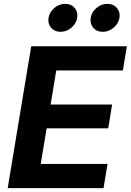

<svg xmlns="http://www.w3.org/2000/svg" viewBox="-20 -965 671 985"><path d="M19.5 0 140.1 -727.5H630.9L610.4 -603.5H268.6L239.7 -428.7H555.2L535.2 -306.6H219.2L189 -124H531.7L511.2 0ZM506.8 -801.8Q476.1 -801.8 458.3 -822.8Q440.4 -843.8 445.3 -873.5Q450.2 -903.3 475.1 -924.3Q500 -945.3 530.8 -945.3Q561.5 -945.3 579.6 -924.3Q597.7 -903.3 592.8 -873.5Q587.9 -843.8 562.7 -822.8Q537.6 -801.8 506.8 -801.8ZM290.5 -801.8Q259.8 -801.8 241.9 -822.8Q224.1 -843.8 229 -873.5Q233.9 -903.3 258.8 -924.3Q283.7 -945.3 314.5 -945.3Q345.2 -945.3 363 -924.3Q380.9 -903.3 376 -873.5Q371.1 -843.8 346.2 -822.8Q321.3 -801.8 290.5 -801.8Z"/></svg>

Font: Inter 16pt
Style: Bold Italic
Weight: 700
Italic angle: -9.3988°
Version: Version 4.001;git-66647c0bb